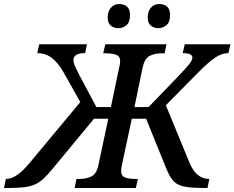

<svg xmlns="http://www.w3.org/2000/svg" viewBox="-87 -934 1165 954"><path d="M-67 0 -58 -45H-55Q-6 -45 59 -123L312 -427L227 -578Q201 -623 170 -646.5Q139 -670 98 -670L108 -714H345L336 -670Q305 -670 291.5 -661Q278 -652 278 -636Q278 -622 286.5 -603Q295 -584 312 -552L392 -402H464L506 -603Q508 -609 509 -617.5Q510 -626 510 -631Q510 -654 491 -661.5Q472 -669 441 -669H426L436 -714H740L731 -669H714Q682 -669 657 -656.5Q632 -644 622 -600L581 -402H651L796 -552Q837 -595 853 -615Q869 -635 869 -648Q869 -670 821 -670L831 -714H1058L1048 -670Q1014 -670 981 -647Q948 -624 902 -578L737 -411L854 -127Q871 -85 895.5 -65Q920 -45 951 -45H953L944 0H925Q859 0 824.5 -8Q790 -16 772.5 -37Q755 -58 739 -97L639 -344H568L518 -111Q515 -95 515 -83Q515 -60 533.5 -52.5Q552 -45 583 -45H598L588 0H284L293 -45H310Q342 -45 367.5 -57.5Q393 -70 402 -114L451 -344H380L174 -95Q150 -66 130.5 -47.5Q111 -29 89 -18.5Q67 -8 35.5 -4Q4 0 -44 0ZM701 -794Q677 -794 662 -807Q647 -820 647 -847Q647 -877 662.5 -895.5Q678 -914 705 -914Q728 -914 743 -901Q758 -888 758 -861Q758 -823 739.5 -808.5Q721 -794 701 -794ZM502 -794Q478 -794 463 -807Q448 -820 448 -847Q448 -877 464 -895.5Q480 -914 506 -914Q529 -914 544 -901Q559 -888 559 -861Q559 -823 541 -808.5Q523 -794 502 -794Z"/></svg>

Font: Noto Serif Medium
Style: Italic
Weight: 500
Italic angle: -12°
Designer: Monotype Design Team
Foundry: Monotype Imaging Inc.
Version: Version 2.014; ttfautohint (v1.8.4.7-5d5b)